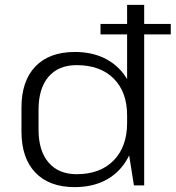

<svg xmlns="http://www.w3.org/2000/svg" viewBox="-20 -760 720 787"><path d="M286 7Q182 7 125 -52.5Q68 -112 68 -221V-319Q68 -428 125 -487.5Q182 -547 287 -547Q362 -547 417.5 -516.5Q473 -486 504 -430.5Q535 -375 535 -297V-248Q535 -170 504 -112.5Q473 -55 417.5 -24Q362 7 286 7ZM294 -46Q391 -46 446 -102.5Q501 -159 501 -256V-287Q501 -383 446 -438Q391 -493 294 -493Q220 -493 179 -445.5Q138 -398 138 -310V-228Q138 -142 179 -94Q220 -46 294 -46ZM501 -176V-740H571V0H529ZM680 -662V-619H392V-662Z"/></svg>

Font: Pathway Extreme 28pt Light
Style: Regular
Weight: 300
Designer: Eduardo Rodriguez Tunni
Foundry: Eduardo Rodriguez Tunni
Version: Version 1.001;gftools[0.9.26]